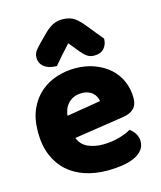

<svg xmlns="http://www.w3.org/2000/svg" viewBox="-114 -828 776 926"><g transform="rotate(-15 274.5 -364.5)"><path d="M198 -176Q212 -140 245 -125.5Q278 -111 319 -111Q361 -111 399 -121.5Q437 -132 460 -146Q476 -136 487 -118Q498 -100 498 -80Q498 -55 484 -37Q470 -19 444.5 -7Q419 5 384 10.5Q349 16 307 16Q248 16 197.5 -0.5Q147 -17 110 -50Q73 -83 52 -133Q31 -183 31 -250Q31 -316 52.5 -363.5Q74 -411 109.5 -441.5Q145 -472 190 -486.5Q235 -501 282 -501Q335 -501 378.5 -485Q422 -469 453.5 -441Q485 -413 502 -374Q519 -335 519 -289Q519 -255 500 -237Q481 -219 447 -214ZM283 -377Q245 -377 219.5 -354Q194 -331 189 -289L359 -317Q358 -327 353 -337.5Q348 -348 339 -357Q330 -366 316 -371.5Q302 -377 283 -377ZM283 -626Q270 -611 259.5 -600Q249 -589 240 -578.5Q231 -568 222 -557.5Q213 -547 202 -534Q163 -534 140 -551.5Q117 -569 117 -598Q117 -618 128 -632.5Q139 -647 161 -669L195 -703Q214 -722 235.5 -733.5Q257 -745 286 -745Q312 -745 334 -735Q356 -725 385 -690L456 -603Q456 -575 439.5 -555.5Q423 -536 389 -536Q369 -536 354 -546.5Q339 -557 323 -577Z"/></g></svg>

Font: Baloo Da 2 ExtraBold
Style: Regular
Weight: 800
Designer: Noopur Datye, Sulekha Rajkumar and Ek Type
Foundry: Ek Type
Version: Version 1.640;hotconv 1.0.111;makeotfexe 2.5.65597; ttfautoh